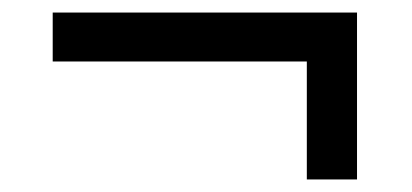

<svg xmlns="http://www.w3.org/2000/svg" viewBox="-20 -364 656 306"><path d="M549 -78V-344H64V-266H469V-78Z"/></svg>

Font: IBM Plex Arabic Text
Style: Regular
Weight: 450
Designer: Mike Abbink, Paul van der Laan, Pieter van Rosmalen, Wael Morcos, Khajak Apelian
Foundry: Bold Monday
Version: Version 1.0